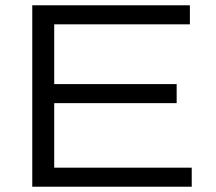

<svg xmlns="http://www.w3.org/2000/svg" viewBox="-20 -706 815 726"><path d="M102 0V-686H698V-614H185V-388H648V-316H185V-72H705V0Z"/></svg>

Font: Archivo SemiExpanded Light
Style: Regular
Weight: 300
Width: 6
Designer: Hector Gatti
Foundry: Omnibus-Type
Version: Version 2.001